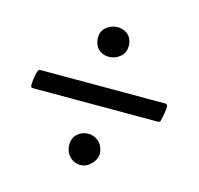

<svg xmlns="http://www.w3.org/2000/svg" viewBox="-78 -563 668 645"><g transform="rotate(15 256.0 -240.0)"><path d="M200.2 -423.8V-427.7Q200.2 -451.2 215.3 -464.4Q230.5 -477.5 250.5 -479.5Q270.5 -481.4 287.6 -470.2Q304.7 -459 307.6 -432.6V-427.7Q307.6 -405.3 292.5 -391.6Q277.3 -377.9 257.3 -376Q237.3 -374 220.7 -385.3Q204.1 -396.5 200.2 -423.8ZM31.2 -208 27.3 -210Q25.4 -213.9 25.4 -216.8Q25.4 -223.6 26.9 -236.8Q28.3 -250 31.7 -261.7Q35.2 -273.4 39.1 -273.4H477.5Q484.4 -272.5 484.4 -263.7Q484.4 -248 476.6 -214.8Q475.6 -209 470.7 -209L468.8 -208ZM253.9 0Q232.4 0 217.8 -14.2Q203.1 -28.3 200.2 -50.8V-54.7Q200.2 -80.1 215.3 -93.8Q230.5 -107.4 250.5 -108.4Q270.5 -109.4 287.1 -96.7Q303.7 -84 307.6 -56.6V-54.7Q307.6 -34.2 291 -17.1Q274.4 0 253.9 0Z"/></g></svg>

Font: Crimson Text SemiBold
Style: Regular
Weight: 600
Designer: Sebastian Kosch
Foundry: Sebastian Kosch
Version: Version 1.100; ttfautohint (v1.8.4)